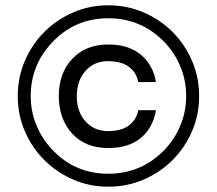

<svg xmlns="http://www.w3.org/2000/svg" viewBox="-20 -692 819 725"><path d="M270 -329Q270 -270 303 -233.5Q336 -197 387 -197Q438 -197 466.5 -218Q495 -239 502 -276H569Q557 -206 508 -168Q462 -133 389 -133Q302 -133 252 -188Q202 -244 202 -329Q202 -415 252 -469Q303 -524 389 -524Q499 -524 547 -444Q563 -418 569 -382H502Q495 -419 466.5 -440Q438 -461 387 -461Q336 -461 303 -424.5Q270 -388 270 -329ZM389 -672Q460 -672 522.5 -645Q585 -618 631.5 -571.5Q678 -525 705 -462.5Q732 -400 732 -329Q732 -258 705 -196Q678 -134 631.5 -87.5Q585 -41 522.5 -14Q460 13 389 13Q318 13 256 -14Q194 -41 147.5 -87.5Q101 -134 74 -196Q47 -258 47 -329Q47 -400 74 -462.5Q101 -525 147.5 -571.5Q194 -618 256 -645Q318 -672 389 -672ZM389 -36Q511 -36 597 -122Q637 -162 660 -215.5Q683 -269 683 -329.5Q683 -390 660 -443.5Q637 -497 597 -537Q511 -623 389 -623Q266 -623 182 -537Q96 -450 96 -329Q96 -269 119 -215.5Q142 -162 182 -122Q266 -36 389 -36Z"/></svg>

Font: Questrial
Style: Regular
Weight: 400
Designer: Joe Prince
Foundry: Joe Prince
Version: Version 1.002